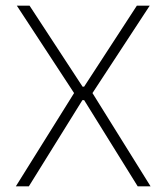

<svg xmlns="http://www.w3.org/2000/svg" viewBox="-20 -659 588 679"><path d="M36 0 245.5 -335.5V-324.5L39.5 -639H84.5L272 -352.5H277.5L464 -639H509.5L303.5 -324.5V-335.5L512.5 0H467L277.5 -305H271.5L82 0Z"/></svg>

Font: Anek Odia ExtraLight
Style: Regular
Weight: 250
Designer: Yesha Goshar & Mahesh Sahu (Odia), Yesha Goshar (Latin)
Foundry: Ek Type
Version: Version 1.003